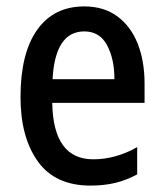

<svg xmlns="http://www.w3.org/2000/svg" viewBox="-20 -569 512 599"><path d="M243 -549Q304 -549 346 -518Q388 -487 409.5 -433Q431 -379 431 -308V-248H143Q146 -72 271 -72Q341 -72 408 -110V-25Q375 -7 340 1.5Q305 10 262 10Q152 10 98 -65.5Q44 -141 44 -266Q44 -403 96 -476Q148 -549 243 -549ZM243 -471Q152 -471 144 -322H337Q337 -385 314 -428Q291 -471 243 -471Z"/></svg>

Font: Noto Sans Myanmar Condensed Medium
Style: Regular
Weight: 500
Width: 3
Designer: Monotype Design Team
Foundry: Monotype Imaging Inc.
Version: Version 2.107; ttfautohint (v1.8.4.7-5d5b)